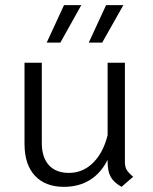

<svg xmlns="http://www.w3.org/2000/svg" viewBox="-20 -713 591 744"><path d="M496 -28 451 11Q421 -6 409 -27.5Q397 -49 397 -87V-94Q372 -43 329 -16Q286 11 228 11Q155 11 115 -32.5Q75 -76 75 -155V-470H142V-159Q142 -103 169.5 -73Q197 -43 247 -43Q301 -43 340.5 -82Q380 -121 397 -189V-470H464V-85Q464 -67 470.5 -55.5Q477 -44 496 -28ZM228 -693H295L214 -548H161ZM391 -693H458L376 -548H324Z"/></svg>

Font: KoHo
Style: Regular
Weight: 400
Version: Version 1.000; ttfautohint (v1.6)